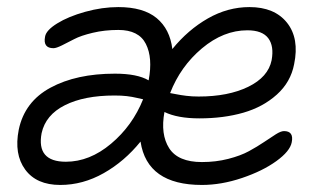

<svg xmlns="http://www.w3.org/2000/svg" viewBox="-20 -524 916 545"><path d="M150.9 1Q83.5 1 51.5 -42.7Q19.5 -86.4 33.2 -155.8Q49.8 -235.4 123.3 -275.1Q196.8 -314.9 306.2 -314.9Q369.6 -314.9 401.9 -295.9Q414.1 -359.9 394 -399.4Q374 -439 315.9 -439Q276.9 -439 243.2 -430.9Q209.5 -422.9 190.9 -413.1Q172.4 -403.3 156 -395.3Q139.6 -387.2 131.8 -387.2Q101.6 -387.2 107.9 -419.9Q110.8 -438 142.3 -457.5Q173.8 -477.1 221.9 -490.5Q270 -503.9 315.9 -503.9Q386.7 -503.9 424.6 -472.7Q462.4 -441.4 469.2 -384.8Q513.7 -439.5 570.1 -471.7Q626.5 -503.9 688 -503.9Q759.3 -503.9 794.7 -459.5Q830.1 -415 814.9 -341.8Q805.2 -291 765.9 -255.6Q726.6 -220.2 670.7 -204.1Q614.7 -188 545.9 -188Q483.9 -188 446.8 -206.1Q435.1 -142.6 460.2 -103.3Q485.4 -64 553.2 -64Q592.8 -64 627.9 -73Q663.1 -82 686.8 -95Q710.4 -107.9 729.5 -120.8Q748.5 -133.8 762.9 -142.8Q777.3 -151.9 786.1 -151.9Q814.5 -151.9 808.1 -120.1Q803.2 -94.7 764.4 -66.7Q725.6 -38.6 667 -18.8Q608.4 1 553.2 1Q397.5 1 378.9 -122.1Q333.5 -65.9 274.4 -32.5Q215.3 1 150.9 1ZM682.1 -438Q614.3 -438 553.2 -386.7Q492.2 -335.4 462.9 -259.8Q466.8 -259.3 480 -256.6Q493.2 -253.9 509 -252Q524.9 -250 543.9 -250Q627.9 -250 684.6 -277.6Q741.2 -305.2 751 -353Q758.3 -393.1 741.5 -415.5Q724.6 -438 682.1 -438ZM98.1 -146Q83 -64.9 167 -64.9Q234.4 -64.9 295.2 -116Q356 -167 386.2 -242.2Q385.7 -242.2 370.1 -245.8Q354.5 -249.5 339.6 -251.2Q324.7 -252.9 305.2 -252.9Q218.8 -252.9 164.1 -225.3Q109.4 -197.8 98.1 -146Z"/></svg>

Font: Shantell Sans Irregular Bouncy
Style: Italic
Weight: 300
Italic angle: -11.31°
Designer: Stephen Nixon, Anya Danilova, Shantell Martin
Foundry: Arrow Type
Version: Version 1.006;[9816181b4]